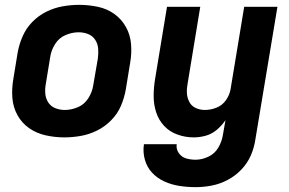

<svg xmlns="http://www.w3.org/2000/svg" viewBox="-20 -558 1192 791"><path d="M245 8Q278 8 312.5 2Q347 -4 379.5 -20Q412 -36 438 -62.5Q464 -89 478 -121.5Q492 -154 498 -188L516 -298Q523 -337 520 -375.5Q517 -414 499 -446.5Q481 -479 451 -500.5Q421 -522 383 -530Q345 -538 306 -538Q273 -538 238.5 -532Q204 -526 171.5 -510Q139 -494 113.5 -468Q88 -442 73.5 -409Q59 -376 53 -343L35 -233Q28 -193 31 -154.5Q34 -116 52 -83.5Q70 -51 100 -30Q130 -9 168 -0.5Q206 8 245 8ZM786 213Q819 213 852.5 206.5Q886 200 917.5 183.5Q949 167 974 141Q999 115 1013 83Q1027 51 1032 17L1123 -530H986L930 -191Q926 -167 911 -145.5Q896 -124 872 -114.5Q848 -105 824 -105Q804 -105 786.5 -113Q769 -121 760 -138Q751 -155 750 -174.5Q749 -194 753 -214L805 -530H668L619 -233Q613 -197 613 -162Q613 -127 623.5 -95Q634 -63 656.5 -39Q679 -15 711.5 -3.5Q744 8 778 8Q803 8 828 1Q853 -6 873.5 -23.5Q894 -41 909 -63L898 -1Q894 25 879.5 50Q865 75 838.5 87.5Q812 100 786 100Q765 100 746.5 94.5Q728 89 716.5 72.5Q705 56 708 36H573Q568 69 577 100.5Q586 132 607.5 154.5Q629 177 658 190Q687 203 719.5 208Q752 213 786 213ZM247 -105Q226 -105 207.5 -112.5Q189 -120 178.5 -136.5Q168 -153 166.5 -173.5Q165 -194 169 -214L187 -324Q191 -351 207 -376.5Q223 -402 250 -413.5Q277 -425 304 -425Q325 -425 343.5 -417.5Q362 -410 372.5 -393.5Q383 -377 384.5 -357Q386 -337 383 -316L364 -206Q360 -179 344 -153.5Q328 -128 301 -116.5Q274 -105 247 -105Z"/></svg>

Font: Iosevka Sparkle Extrabold
Style: Italic
Weight: 800
Italic angle: -9°
Designer: Belleve Invis
Foundry: Belleve Invis
Version: Version 4.5.0; ttfautohint (v1.8.3)